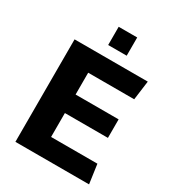

<svg xmlns="http://www.w3.org/2000/svg" viewBox="-207 -995 1011 1113"><g transform="rotate(30 299.0 -438.5)"><path d="M71 0V-686H561L544 -558H236V-412H524V-288H236V-128H546L564 0ZM256 -755V-877H380V-755Z"/></g></svg>

Font: Chivo Medium
Style: Bold
Weight: 700
Version: Version 2.002